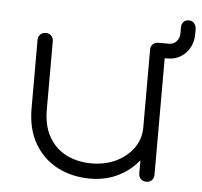

<svg xmlns="http://www.w3.org/2000/svg" viewBox="-49 -696 792 753"><g transform="rotate(5 347.0 -319.0)"><path d="M333 7Q261 7 204 -22.5Q147 -52 113.5 -109Q80 -166 80 -248V-517Q80 -530 88.5 -538.5Q97 -547 110 -547Q123 -547 131.5 -538.5Q140 -530 140 -517V-248Q140 -183 165.5 -139.5Q191 -96 234.5 -74.5Q278 -53 333 -53Q387 -53 430 -74Q473 -95 498 -130.5Q523 -166 523 -211H573Q569 -149 536 -99.5Q503 -50 450.5 -21.5Q398 7 333 7ZM553 0Q540 0 531.5 -8.5Q523 -17 523 -30V-517Q523 -531 531.5 -539Q540 -547 553 -547Q567 -547 575 -539Q583 -531 583 -517V-30Q583 -17 575 -8.5Q567 0 553 0ZM553 -489V-547H595Q613 -547 624.5 -560Q636 -573 636 -593V-616Q636 -628 643.5 -636.5Q651 -645 665 -645Q679 -645 686.5 -635Q694 -625 694 -611V-593Q694 -564 681 -540Q668 -516 645.5 -502.5Q623 -489 595 -489Z"/></g></svg>

Font: ComfortaaLight
Style: Regular
Weight: 300
Designer: Johan Aakerlund
Foundry: Johan Aakerlund
Version: Version 3.104; ttfautohint (v1.8.1.43-b0c9)